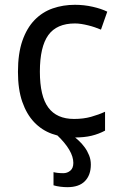

<svg xmlns="http://www.w3.org/2000/svg" viewBox="-20 -566 503 804"><path d="M290 9.8Q240.7 9.8 197.8 -5.6Q154.8 -21 123 -54.4Q91.3 -87.9 73.2 -139.9Q55.2 -191.9 55.2 -265.1Q55.2 -341.8 73.7 -395.3Q92.3 -448.7 124.8 -482.2Q157.2 -515.6 200.7 -530.8Q244.1 -545.9 293.9 -545.9Q332 -545.9 368.4 -537.6Q404.8 -529.3 429.2 -517.1L402.8 -441.9Q391.6 -446.8 377.9 -451.4Q364.3 -456.1 349.6 -459.7Q335 -463.4 320.8 -465.6Q306.6 -467.8 293.9 -467.8Q217.3 -467.8 182.1 -418.7Q147 -369.6 147 -266.1Q147 -163.1 182.4 -115.5Q217.8 -67.9 290 -67.9Q329.6 -67.9 361.6 -76.9Q393.6 -85.9 419.9 -98.1V-19Q393.6 -4.9 363.5 2.4Q333.5 9.8 290 9.8ZM287.1 116.2Q287.1 64.9 219.2 0H282.2Q294.9 9.3 308.8 22Q322.8 34.7 334.2 50.3Q345.7 65.9 353 84.2Q360.4 102.5 360.4 123Q360.4 167 335.7 192.4Q311 217.8 262.2 217.8Q248 217.8 232.4 215.8Q216.8 213.9 204.1 210V154.8Q210.9 156.7 221.9 158Q232.9 159.2 245.1 159.2Q261.7 159.2 274.4 148.7Q287.1 138.2 287.1 116.2Z"/></svg>

Font: Genotype
Style: Regular
Weight: 400
Foundry: Ascender Corporation
Version: Version 1.00